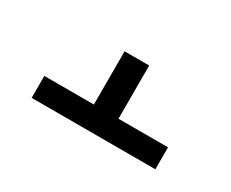

<svg xmlns="http://www.w3.org/2000/svg" viewBox="-50 -670 601 500"><g transform="rotate(30 250.0 -420.0)"><path d="M436 -307H64V-373H213V-533H287V-373H436Z"/></g></svg>

Font: Iosevka
Style: Regular
Weight: 400
Monospace: yes
Designer: Belleve Invis
Foundry: Belleve Invis
Version: Version 33.2.3; ttfautohint (v1.8.4)